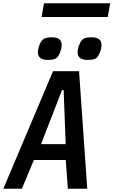

<svg xmlns="http://www.w3.org/2000/svg" viewBox="-28 -1164 699 1184"><path d="M299 -725H459.5L510 0H390.5L377.5 -177.5H181L107 0H-7.5ZM377 -275 364.5 -608.5H354.5L225 -275ZM205.5 -841.5Q205.5 -858 212 -878Q219.5 -901 229.8 -913Q240 -925 254.2 -929.5Q268.5 -934 291 -934Q352.5 -934 352.5 -887Q352.5 -869 345.5 -849.5Q338 -826.5 328.8 -815Q319.5 -803.5 305.5 -799Q291.5 -794.5 267.5 -794.5Q205.5 -794.5 205.5 -841.5ZM450.5 -842Q450.5 -858 457 -877.5Q465 -901.5 474.8 -913.5Q484.5 -925.5 498.5 -929.8Q512.5 -934 536.5 -934Q598 -934 598 -886.5Q598 -869.5 591.5 -849.5Q583.5 -826.5 574.5 -814.8Q565.5 -803 551.5 -798.8Q537.5 -794.5 512.5 -794.5Q450.5 -794.5 450.5 -842ZM243.5 -1144H651.5L636.5 -1059H228.5Z"/></svg>

Font: JuliaMono SemiBold
Style: Italic
Weight: 600
Italic angle: -9°
Monospace: yes
Designer: cormullion
Foundry: corm
Version: Version 0.056; ttfautohint (v1.8.4)